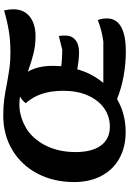

<svg xmlns="http://www.w3.org/2000/svg" viewBox="173 -939 792 1178"><g transform="rotate(-90 569.0 -350.0)"><path d="M936 -528Q880 -528 829.5 -540.5Q779 -553 718 -575Q754 -516 754 -421Q754 -402 752 -370Q800 -364 853 -364L937 -385Q940 -370 940 -346Q940 -306 913 -283.5Q886 -261 838 -261Q793 -261 733 -272Q708 -182 649 -112H903Q968 -120 1035 -146Q1045 -122 1045 -90Q1045 -33 994 -3.5Q943 26 842 26Q767 26 691.5 12.5Q616 -1 550 -28Q460 25 348 25Q255 25 185.5 -14Q116 -53 78.5 -124.5Q41 -196 41 -291Q41 -417 93 -516Q145 -615 238 -670.5Q331 -726 448 -726Q505 -726 550 -720Q595 -714 648 -703Q710 -692 747.5 -687Q785 -682 836 -682Q908 -682 966.5 -691.5Q1025 -701 1094 -721Q1101 -692 1101 -664Q1101 -599 1056 -563.5Q1011 -528 936 -528ZM525 -588Q542 -611 566 -623Q543 -627 516 -627Q436 -627 358 -577Q294 -530 259.5 -454Q225 -378 225 -282Q225 -181 265.5 -126.5Q306 -72 380 -72Q445 -72 495 -108Q545 -144 573 -208.5Q601 -273 601 -357Q601 -432 582.5 -488Q564 -544 525 -588Z"/></g></svg>

Font: Lemonada SemiBold
Style: Regular
Weight: 600
Designer: Mohamed Gaber (Arabic) Eduardo Tunni (Latin)
Foundry: Kief Type Foundry
Version: Version 3.006